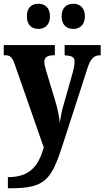

<svg xmlns="http://www.w3.org/2000/svg" viewBox="-22 -776 556 1022"><path d="M369 -622C398 -622 430 -640 430 -689C430 -739 398 -756 369 -756C336 -756 306 -739 306 -689C306 -640 336 -622 369 -622ZM182 -622C213 -622 244 -640 244 -689C244 -739 213 -756 182 -756C150 -756 121 -739 121 -689C121 -640 150 -622 182 -622ZM20 167V226H38C219 226 252 179 311 -3L443 -411C459 -463 478 -481 510 -482H514V-536H322V-482L326 -481C361 -479 375 -473 375 -447C375 -433 370 -407 366 -393L313 -206C306 -181 301 -154 296 -122C294 -149 286 -193 272 -239L224 -398C218 -417 214 -434 214 -448C214 -469 228 -482 266 -482H270V-536H-2V-482H3C30 -482 42 -475 56 -435L211 9C184 102 142 167 20 167Z"/></svg>

Font: Noto Serif Sinhala Condensed ExtraBold
Style: Regular
Weight: 800
Width: 3
Designer: Jelle Bosma - Monotype Design Team
Foundry: Monotype Imaging Inc.
Version: Version 2.007